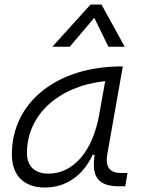

<svg xmlns="http://www.w3.org/2000/svg" viewBox="-20 -815 626 845"><path d="M177.7 10.3C269.5 10.3 344.7 -41 387.7 -133.3H396.5C381.8 -36.1 412.1 4.9 504.4 4.9H531.2L541 -53.7H511.7C461.9 -53.7 442.9 -82 452.1 -135.7L520.5 -522.5H511.2C237.3 -522.5 32.2 -370.1 32.2 -135.3C32.2 -43 85 10.3 177.7 10.3ZM192.9 -50.8C133.8 -50.8 98.6 -83.5 98.6 -141.1C98.6 -309.6 236.3 -435.5 442.9 -458L417 -312.5C387.7 -145.5 300.8 -50.8 192.9 -50.8ZM426.8 -794.9H378.4L210.4 -609.4H287.1L395 -736.8L457 -609.4H528.8Z"/></svg>

Font: Cascadia Mono NF Light
Style: Italic
Weight: 300
Italic angle: -10°
Monospace: yes
Designer: Aaron Bell
Foundry: Saja Typeworks
Version: Version 2404.023